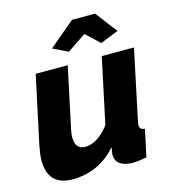

<svg xmlns="http://www.w3.org/2000/svg" viewBox="-110 -820 826 921"><g transform="rotate(-15 303.0 -360.0)"><path d="M139 10Q16 10 16 -116Q16 -133 18.5 -150.5Q21 -168 25 -189L97 -525H256L192 -224Q187 -202 187 -185Q187 -125 237 -125Q256 -125 275 -132.5Q294 -140 315 -157Q336 -174 356 -201L425 -525H585L512 -180Q511 -174 510 -169Q509 -164 509 -159Q509 -136 535 -135L506 0Q484 4 467 6Q450 8 438 8Q399 8 375.5 -7Q352 -22 352 -56Q352 -60 353 -64.5Q354 -69 355 -76Q356 -83 357 -91Q312 -39 256.5 -14.5Q201 10 139 10ZM204 -622 332 -730H447L529 -622L439 -586L372 -649L278 -586Z"/></g></svg>

Font: Raleway Thin ExtraBold
Style: Italic
Weight: 800
Italic angle: -12°
Version: Version 4.026